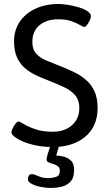

<svg xmlns="http://www.w3.org/2000/svg" viewBox="-20 -726 540 956"><path d="M272 -706Q293 -706 320.5 -701.5Q348 -697 374 -689Q400 -681 416.5 -669.5Q433 -658 433 -645Q433 -638 427 -625Q421 -612 413.5 -602Q406 -592 401 -592Q394 -592 378 -601.5Q362 -611 336 -620.5Q310 -630 270 -630Q232 -630 203 -617Q174 -604 157.5 -579Q141 -554 141 -517Q141 -480 160 -459Q179 -438 210 -425Q241 -412 277 -398Q310 -385 343.5 -369.5Q377 -354 405 -331Q433 -308 449.5 -273.5Q466 -239 466 -188Q466 -143 450.5 -107Q435 -71 405.5 -46Q376 -21 335.5 -7.5Q295 6 244 6Q186 6 139 -6.5Q92 -19 64.5 -36.5Q37 -54 37 -67Q37 -75 43.5 -88Q50 -101 58 -111Q66 -121 72 -121Q78 -121 99 -108Q120 -95 156 -82.5Q192 -70 244 -70Q282 -70 311.5 -84.5Q341 -99 358 -125.5Q375 -152 375 -188Q375 -228 353.5 -252.5Q332 -277 297 -293Q262 -309 224 -324Q192 -336 161 -350.5Q130 -365 105 -386Q80 -407 65 -439.5Q50 -472 50 -521Q50 -575 77.5 -616.5Q105 -658 155 -682Q205 -706 272 -706ZM274 0 257 59 248 49H264Q275 49 295.5 53.5Q316 58 332.5 73Q349 88 349 121Q349 160 330.5 179Q312 198 285.5 204Q259 210 234 210Q212 210 185 205Q158 200 138.5 190Q119 180 119 167Q119 158 123 149.5Q127 141 138 141Q150 141 171 151Q192 161 221 161Q239 161 258.5 155Q278 149 278 126Q278 109 268 101.5Q258 94 245 90.5Q232 87 222 82.5Q212 78 212 68Q212 64 213 58.5Q214 53 218 39.5Q222 26 231 0Z"/></svg>

Font: Asap VF Beta
Style: Regular
Weight: 400
Designer: Pablo Cosgaya
Foundry: Pablo Cosgaya
Version: Version 1.007